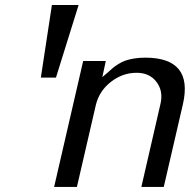

<svg xmlns="http://www.w3.org/2000/svg" viewBox="-20 -742 753 762"><path d="M292 -722.2 202.1 -434.1H142.1L186 -722.2ZM522.9 -453.1H522Q465.8 -453.1 419.2 -416.3Q372.6 -379.4 359.9 -323.2L285.2 0H194.8L310.1 -500H399.9L386.2 -436Q394 -442.4 407.5 -454.3Q420.9 -466.3 428.7 -472.9Q436.5 -479.5 450.7 -488.3Q464.8 -497.1 478.3 -501.7Q491.7 -506.3 512 -509.8Q532.2 -513.2 556.2 -513.2Q747.6 -513.2 706.1 -329.1L629.9 0H541L617.2 -331.1Q628.4 -381.3 600.8 -417.2Q573.2 -453.1 522.9 -453.1Z"/></svg>

Font: Perun
Style: Italic
Weight: 400
Italic angle: -12°
Foundry: Stefan Peev, Context Ltd
Version: Version 001.000